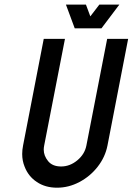

<svg xmlns="http://www.w3.org/2000/svg" viewBox="-20 -829 589 853"><path d="M457.5 -182.6Q447.3 -130.9 413.8 -88.1Q380.4 -45.4 332.8 -20.3Q285.2 4.9 233.4 4.9Q181.6 4.9 143.8 -20.3Q106 -45.4 89.4 -88.4Q78.6 -114.7 78.6 -145Q78.6 -163.1 82.5 -182.6L174.3 -656.2H268.6L176.3 -182.6Q174.3 -172.9 174.3 -164.1Q174.3 -137.2 193.6 -113.3Q212.9 -89.4 251.5 -89.4Q290.5 -89.4 323.5 -116.7Q356.4 -144 363.8 -182.6L456.1 -656.2H549.3ZM312 -703.1 272.9 -808.6H361.8L381.3 -756.3L421.4 -808.6H510.3L430.7 -703.1Z"/></svg>

Font: Lambda
Style: Italic
Weight: 400
Italic angle: -11°
Designer: GGBotNet
Version: 0.22